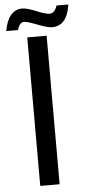

<svg xmlns="http://www.w3.org/2000/svg" viewBox="-66 -907 432 940"><g transform="rotate(-5 150.0 -436.5)"><path d="M79.1 -873Q103.5 -873 147.9 -854.5Q192.4 -835.9 211.9 -835.9Q237.3 -835.9 249 -873H307.1Q292.5 -769 217.8 -769Q197.8 -769 147.9 -788.1Q98.1 -807.1 84 -807.1Q61 -807.1 50.8 -770H-6.8Q1.5 -819.8 23.4 -846.2Q45.9 -873 79.1 -873ZM92.8 0V-730H188V0Z"/></g></svg>

Font: Miedinger*
Style: Book
Weight: 400
Version: Version 001.000